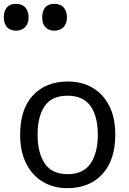

<svg xmlns="http://www.w3.org/2000/svg" viewBox="-50 -971 675 1001"><path d="M551 -269Q551 -136 483.5 -63Q416 10 301 10Q230 10 174.5 -22.5Q119 -55 87 -117.5Q55 -180 55 -269Q55 -402 122 -474Q189 -546 304 -546Q377 -546 432.5 -513.5Q488 -481 519.5 -419.5Q551 -358 551 -269ZM146 -269Q146 -174 183.5 -118.5Q221 -63 303 -63Q384 -63 422 -118.5Q460 -174 460 -269Q460 -364 422 -418Q384 -472 302 -472Q220 -472 183 -418Q146 -364 146 -269ZM233 -811Q204 -811 187 -829Q170 -847 170 -881Q170 -914 186 -932.5Q202 -951 233 -951Q265 -951 282 -932Q299 -913 299 -881Q299 -848 281 -829.5Q263 -811 233 -811ZM33 -811Q4 -811 -13 -829Q-30 -847 -30 -881Q-30 -914 -14 -932.5Q2 -951 33 -951Q65 -951 82 -932Q99 -913 99 -881Q99 -848 81 -829.5Q63 -811 33 -811Z"/></svg>

Font: Noto Sans Tifinagh APT
Style: Regular
Weight: 400
Designer: JamraPatel
Foundry: JamraPatel LLC
Version: Version 2.006; ttfautohint (v1.8.4.7-5d5b)